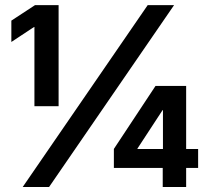

<svg xmlns="http://www.w3.org/2000/svg" viewBox="-20 -748 842 768"><path d="M214.4 -727.5V-323.2H117.7V-640.1H116.2L25.4 -580.1V-665.5L120.1 -727.5ZM70.8 0 570.8 -727.5H676.3L176.3 0ZM435.5 -76.2V-152.3L602.1 -404.3H666.5V-307.6H630.4L529.8 -153.8V-151.9H772.5V-76.2ZM630.9 0V-99.1L631.8 -133.3V-404.3H724.6V0Z"/></svg>

Font: Inter 28pt
Style: Bold
Weight: 700
Designer: Rasmus Andersson
Foundry: rsms
Version: Version 4.001;git-66647c0bb